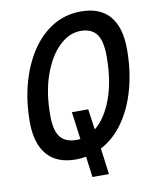

<svg xmlns="http://www.w3.org/2000/svg" viewBox="-92 -795 784 983"><g transform="rotate(-10 300.0 -303.5)"><path d="M241 16Q142 16 91.5 -43Q41 -102 41 -213Q41 -319 66 -411.5Q91 -504 137.5 -575Q184 -646 249.5 -686Q315 -726 397 -726Q496 -726 546 -667Q596 -608 596 -495Q596 -385 570 -289.5Q544 -194 494.5 -123.5Q445 -53 376 -17L394 119H308L294 11Q268 16 241 16ZM261 -82Q271 -82 281 -83L262 -226H347L362 -119Q418 -163 452.5 -255.5Q487 -348 487 -477Q487 -558 460.5 -593Q434 -628 378 -628Q318 -628 266 -578Q214 -528 182 -438Q150 -348 150 -229Q150 -150 177 -116Q204 -82 261 -82Z"/></g></svg>

Font: Geist Mono Medium
Style: Italic
Weight: 500
Italic angle: -12°
Monospace: yes
Designer: Basement.studio, Andrés Briganti, Mateo Zaragoza
Foundry: Basement.studio, Vercel, Andrés Briganti, Guido Ferreyra, Mateo Zaragoza
Version: Version 1.500; ttfautohint (v1.8.4.7-5d5b)